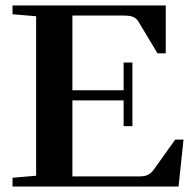

<svg xmlns="http://www.w3.org/2000/svg" viewBox="-20 -683 705 703"><path d="M25.9 0V-32.2L112.3 -39.6V-623.5L25.9 -630.9V-663.1H586.9V-487.8H556.6L488.3 -601.6Q480.5 -615.2 468.8 -620.6Q457 -626 434.1 -626H245.1V-352.5H432.6V-454.1H464.8V-221.2H432.6V-315.4H245.1V-37.1H489.7Q510.7 -37.1 522.2 -43Q533.7 -48.8 544.9 -64.5L621.6 -171.9H651.9L633.8 0Z"/></svg>

Font: Elstob 10pt SemiBold
Style: Regular
Weight: 600
Designer: Peter S. Baker
Version: Version 1.015